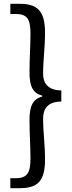

<svg xmlns="http://www.w3.org/2000/svg" viewBox="-20 -812 378 1002"><path d="M34 170H84C172 170 215 137 215 22C215 -60 205 -119 205 -194C205 -239 225 -282 300 -282V-340C225 -341 205 -384 205 -426C205 -502 215 -561 215 -642C215 -758 172 -792 84 -792H34V-739H63C123 -739 139 -710 139 -637C139 -569 134 -511 134 -434C134 -362 151 -326 200 -313V-308C151 -295 134 -258 134 -187C134 -111 139 -52 139 16C139 88 123 118 63 118H34Z"/></svg>

Font: Noto Sans CJK HK
Style: Regular
Weight: 400
Designer: Ryoko NISHIZUKA 西塚涼子 (kana, bopomofo & ideographs); Paul D. Hunt (Latin, Greek & Cyrillic); Sandoll Communications 산돌커뮤니
Foundry: Adobe
Version: Version 2.004;hotconv 1.0.118;makeotfexe 2.5.65603